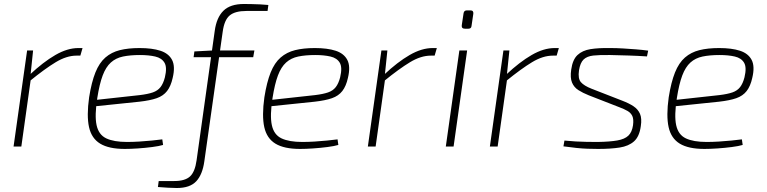

<svg xmlns="http://www.w3.org/2000/svg" viewBox="-20 -735 3845 963"><path d="M146 -482 133 -357 135 -342 87 0H48L116 -482ZM394 -494 383 -456H364Q314 -456 259.5 -423Q205 -390 130 -329V-361Q197 -424 257.5 -459Q318 -494 373 -494Z M680 -494Q743 -494 784.5 -480.5Q826 -467 843 -434.5Q860 -402 846 -344Q837 -303 818 -278.5Q799 -254 766 -242.5Q733 -231 680 -225L439 -200L444 -232L681 -258Q722 -263 746.5 -271.5Q771 -280 785 -298Q799 -316 807 -347Q819 -397 805 -420.5Q791 -444 758.5 -451.5Q726 -459 682 -459Q633 -459 597 -451.5Q561 -444 536 -421.5Q511 -399 495 -356.5Q479 -314 468 -244Q454 -155 464.5 -107Q475 -59 513 -41Q551 -23 617 -23Q646 -23 678.5 -25Q711 -27 741 -30Q771 -33 794 -36L798 -8Q778 -2 743 2.5Q708 7 671 9.5Q634 12 606 12Q526 12 482.5 -14.5Q439 -41 426.5 -97.5Q414 -154 427 -247Q439 -323 458.5 -371.5Q478 -420 508.5 -446.5Q539 -473 581 -483.5Q623 -494 680 -494Z M1203 -715Q1219 -715 1241 -714.5Q1263 -714 1286 -713Q1309 -712 1326 -710L1322 -680H1216Q1159 -680 1132 -657.5Q1105 -635 1097 -576L1005 73Q996 140 964.5 174Q933 208 867 208Q850 208 822.5 206.5Q795 205 772 203L776 173H854Q908 173 933 150Q958 127 966 69L1057 -580Q1066 -647 1100.5 -681Q1135 -715 1203 -715ZM1256 -482 1250 -448H951L955 -477L1049 -482Z M1559 -494Q1622 -494 1663.5 -480.5Q1705 -467 1722 -434.5Q1739 -402 1725 -344Q1716 -303 1697 -278.5Q1678 -254 1645 -242.5Q1612 -231 1559 -225L1318 -200L1323 -232L1560 -258Q1601 -263 1625.5 -271.5Q1650 -280 1664 -298Q1678 -316 1686 -347Q1698 -397 1684 -420.5Q1670 -444 1637.5 -451.5Q1605 -459 1561 -459Q1512 -459 1476 -451.5Q1440 -444 1415 -421.5Q1390 -399 1374 -356.5Q1358 -314 1347 -244Q1333 -155 1343.5 -107Q1354 -59 1392 -41Q1430 -23 1496 -23Q1525 -23 1557.5 -25Q1590 -27 1620 -30Q1650 -33 1673 -36L1677 -8Q1657 -2 1622 2.5Q1587 7 1550 9.5Q1513 12 1485 12Q1405 12 1361.5 -14.5Q1318 -41 1305.5 -97.5Q1293 -154 1306 -247Q1318 -323 1337.5 -371.5Q1357 -420 1387.5 -446.5Q1418 -473 1460 -483.5Q1502 -494 1559 -494Z M1923 -482 1910 -357 1912 -342 1864 0H1825L1893 -482ZM2171 -494 2160 -456H2141Q2091 -456 2036.5 -423Q1982 -390 1907 -329V-361Q1974 -424 2034.5 -459Q2095 -494 2150 -494Z M2323 -482 2255 0H2216L2284 -482ZM2339 -683Q2348 -683 2351.5 -678.5Q2355 -674 2354 -666L2345 -605Q2344 -591 2329 -591H2312Q2294 -591 2296 -608L2305 -668Q2307 -683 2322 -683Z M2535 -482 2522 -357 2524 -342 2476 0H2437L2505 -482ZM2783 -494 2772 -456H2753Q2703 -456 2648.5 -423Q2594 -390 2519 -329V-361Q2586 -424 2646.5 -459Q2707 -494 2762 -494Z M3040 -494Q3072 -494 3105 -492Q3138 -490 3170 -487.5Q3202 -485 3231 -481L3225 -452Q3181 -455 3134.5 -456.5Q3088 -458 3041 -459Q2989 -460 2956.5 -456.5Q2924 -453 2907 -436.5Q2890 -420 2884 -382Q2878 -341 2893.5 -323Q2909 -305 2947 -290L3101 -230Q3135 -217 3157.5 -202Q3180 -187 3190 -164Q3200 -141 3194 -102Q3187 -50 3160 -26Q3133 -2 3088 5Q3043 12 2980 12Q2952 12 2926 11Q2900 10 2871 7Q2842 4 2806 -1L2811 -30Q2841 -27 2868 -25.5Q2895 -24 2922 -23.5Q2949 -23 2978 -23Q3039 -24 3076 -30.5Q3113 -37 3131.5 -54.5Q3150 -72 3155 -107Q3159 -137 3151.5 -153Q3144 -169 3127.5 -178.5Q3111 -188 3087 -197L2933 -257Q2903 -269 2881 -283Q2859 -297 2849 -321Q2839 -345 2845 -386Q2852 -436 2876.5 -459Q2901 -482 2941.5 -488.5Q2982 -495 3040 -494Z M3587 -494Q3650 -494 3691.5 -480.5Q3733 -467 3750 -434.5Q3767 -402 3753 -344Q3744 -303 3725 -278.5Q3706 -254 3673 -242.5Q3640 -231 3587 -225L3346 -200L3351 -232L3588 -258Q3629 -263 3653.5 -271.5Q3678 -280 3692 -298Q3706 -316 3714 -347Q3726 -397 3712 -420.5Q3698 -444 3665.5 -451.5Q3633 -459 3589 -459Q3540 -459 3504 -451.5Q3468 -444 3443 -421.5Q3418 -399 3402 -356.5Q3386 -314 3375 -244Q3361 -155 3371.5 -107Q3382 -59 3420 -41Q3458 -23 3524 -23Q3553 -23 3585.5 -25Q3618 -27 3648 -30Q3678 -33 3701 -36L3705 -8Q3685 -2 3650 2.5Q3615 7 3578 9.5Q3541 12 3513 12Q3433 12 3389.5 -14.5Q3346 -41 3333.5 -97.5Q3321 -154 3334 -247Q3346 -323 3365.5 -371.5Q3385 -420 3415.5 -446.5Q3446 -473 3488 -483.5Q3530 -494 3587 -494Z"/></svg>

Font: Exo 2 ExtraLight
Style: Italic
Weight: 250
Italic angle: -8°
Designer: Natanael Gama
Foundry: Natanael Gama
Version: Version 2.010